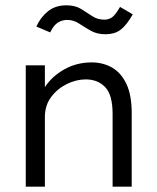

<svg xmlns="http://www.w3.org/2000/svg" viewBox="-20 -703 590 723"><path d="M77 0V-457H149V-375Q176 -416 222.5 -442Q269 -468 325 -468Q368 -468 402 -448.5Q436 -429 456 -387Q476 -345 476 -276V0H404V-274Q404 -346 376 -375Q348 -404 303 -404Q267 -404 231.5 -386.5Q196 -369 172.5 -337.5Q149 -306 149 -262V0ZM432 -677 480 -649Q456 -607 433.5 -590.5Q411 -574 378 -574Q345 -574 321.5 -587.5Q298 -601 277.5 -614.5Q257 -628 233 -628Q214 -628 198 -618Q182 -608 169 -581L117 -603Q132 -637 160 -660Q188 -683 230 -683Q263 -683 285 -669.5Q307 -656 327 -642.5Q347 -629 373 -629Q391 -629 403.5 -639Q416 -649 432 -677Z"/></svg>

Font: Inconsolata SemiExpanded
Style: Regular
Weight: 400
Width: 6
Monospace: yes
Designer: Raph Levien, Cyreal, Brenton Simpson
Foundry: Raph Levien, Cyreal, Google
Version: Version 3.000; ttfautohint (v1.8.2.53-6de2)